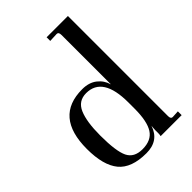

<svg xmlns="http://www.w3.org/2000/svg" viewBox="-217 -825 931 931"><g transform="rotate(-45 248.0 -360.0)"><path d="M35 -209Q35 -430 224 -430Q270 -430 299.5 -407Q329 -384 339 -348V-687Q339 -707 326 -707L280 -705V-730H426V-43Q426 -24 439 -24L476 -26V0H332Q334 -8 334 -16V-38Q334 -46 335 -56L336 -67Q311 10 225 10Q123 10 79 -43.5Q35 -97 35 -209ZM127 -209Q127 -101 147.5 -59Q168 -17 225 -17Q286 -17 311.5 -57Q337 -97 337 -184V-226Q337 -403 224 -403Q170 -403 148.5 -353Q127 -303 127 -209Z"/></g></svg>

Font: Unna
Style: Regular
Weight: 400
Designer: Jorge de Buen U.
Foundry: Omnibus-Type
Version: Version 2.006;PS 002.006;hotconv 1.0.70;makeotf.lib2.5.58329